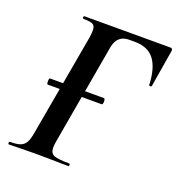

<svg xmlns="http://www.w3.org/2000/svg" viewBox="-117 -722 762 820"><g transform="rotate(20 264.5 -312.5)"><path d="M77 -311Q77 -325 81 -325H327Q329 -325 330.5 -320.5Q332 -316 332 -311Q332 -306 330.5 -301.5Q329 -297 327 -297H81Q77 -297 77 -311ZM13 -12Q44 -12 60 -18Q76 -24 84.5 -39Q93 -54 98 -84L180 -547Q183 -567 183 -580Q183 -600 172 -606.5Q161 -613 129 -613Q125 -613 125 -619Q125 -625 129 -625H520Q525 -625 527.5 -621.5Q530 -618 529 -613L501 -444Q500 -440 494.5 -440Q489 -440 489 -444Q486 -520 457 -558Q428 -596 368 -596H342Q289 -596 278 -539L198 -82Q195 -64 195 -52Q195 -27 213 -19.5Q231 -12 282 -12Q286 -12 286 -6Q286 0 282 0Q244 0 222 -1L132 -2L61 -1Q43 0 13 0Q9 0 9 -6Q9 -12 13 -12Z"/></g></svg>

Font: Cormorant Infant
Style: Bold Italic
Weight: 700
Italic angle: -10°
Designer: Christian Thalmann (Catharsis Fonts)
Foundry: Catharsis Fonts
Version: Version 4.000